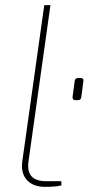

<svg xmlns="http://www.w3.org/2000/svg" viewBox="-20 -720 344 746"><path d="M176 -700 91 -95Q79 -16 159 -16H218L219 0Q200 6 155 6Q108 6 84 -21Q60 -48 67 -96L152 -700ZM283 -331H272Q261 -331 262 -344L270 -404Q271 -417 284 -417H293Q306 -417 304 -404L296 -344Q295 -331 283 -331Z"/></svg>

Font: Exo 2.0 Thin
Style: Italic
Weight: 250
Italic angle: -8°
Designer: Natanael Gama
Version: Version 1.001;PS 001.001;hotconv 1.0.70;makeotf.lib2.5.58329